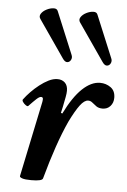

<svg xmlns="http://www.w3.org/2000/svg" viewBox="-52 -748 529 800"><g transform="rotate(5 212.0 -348.0)"><path d="M109 13Q83 13 71.5 9Q60 5 61 0L127 -316Q128 -322 128 -324.5Q128 -327 128 -329Q128 -332 126 -334Q124 -336 120 -336Q113 -336 101.5 -325.5Q90 -315 70 -294Q67 -291 59.5 -296Q52 -301 47 -308.5Q42 -316 46 -320Q57 -335 73 -351.5Q89 -368 107.5 -382.5Q126 -397 145 -406.5Q164 -416 182 -416Q201 -416 213 -404.5Q225 -393 225 -371Q225 -360 222 -344.5Q219 -329 214 -304L208 -277L214 -275Q249 -346 286 -381Q323 -416 360 -416Q385 -416 404.5 -402Q424 -388 424 -359Q424 -338 411.5 -324Q399 -310 379 -310Q363 -310 353 -317Q343 -324 335 -331Q327 -338 317 -338Q301 -338 283 -314Q265 -290 242 -243Q220 -195 199 -134Q178 -73 158 0Q157 7 144.5 10Q132 13 109 13ZM196 -504 89 -659Q81 -670 88.5 -681.5Q96 -693 111 -700.5Q126 -708 140 -708.5Q154 -709 158 -698L231 -522Q236 -511 231 -501Q226 -491 216 -490Q206 -489 196 -504ZM362 -504 255 -659Q247 -670 254.5 -681.5Q262 -693 277 -700.5Q292 -708 306 -708.5Q320 -709 324 -698L397 -522Q402 -511 397 -501Q392 -491 382 -490Q372 -489 362 -504Z"/></g></svg>

Font: Junicode VF
Style: Italic
Weight: 400
Italic angle: -11°
Designer: Peter S. Baker
Version: Version 2.209